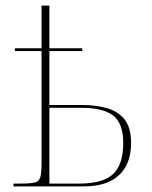

<svg xmlns="http://www.w3.org/2000/svg" viewBox="-20 -664 540 684"><path d="M28 0V-10H54Q89 -10 104.5 -14Q120 -18 124 -34Q128 -50 128 -85V-482H33V-492H128V-644H156V-492H273V-482H156V-290H272Q319 -290 358.5 -279.5Q398 -269 422.5 -240Q447 -211 447 -154Q447 -80 404 -40Q361 0 279 0ZM262 -10Q347 -10 383 -44Q419 -78 419 -154Q419 -225 383 -252.5Q347 -280 270 -280H156V-10Z"/></svg>

Font: Noto Serif Display SemiCondensed Thin
Style: Regular
Weight: 100
Width: 4
Designer: Monotype Design Team
Foundry: Monotype Imaging Inc.
Version: Version 2.009